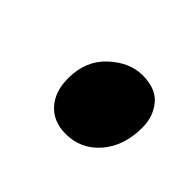

<svg xmlns="http://www.w3.org/2000/svg" viewBox="-50 -495 237 237"><g transform="rotate(45 68.5 -377.0)"><path d="M29 -368Q29 -398.5 49 -417Q69 -435.5 91.5 -435.5Q115 -435.5 126 -422Q137 -408.5 137 -389.5Q137 -357.5 119.5 -337.2Q102 -317 75.5 -317Q54 -317 41.5 -330.8Q29 -344.5 29 -368Z"/></g></svg>

Font: Merriweather 36pt Light
Style: Italic
Weight: 300
Italic angle: -7.8°
Version: Version 2.101